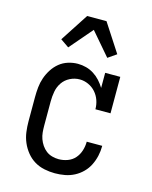

<svg xmlns="http://www.w3.org/2000/svg" viewBox="-115 -837 731 921"><g transform="rotate(15 250.0 -376.5)"><path d="M247 8Q221 8 194.5 2.5Q168 -3 145.5 -16.5Q123 -30 106 -51Q89 -72 78.5 -96.5Q68 -121 64.5 -147.5Q61 -174 61 -200V-320Q61 -345 63.5 -369.5Q66 -394 74 -417Q82 -440 95.5 -461Q109 -482 128 -497.5Q147 -513 171 -520.5Q195 -528 219 -528Q240 -528 260.5 -522.5Q281 -517 299 -505.5Q317 -494 331 -478.5Q345 -463 356 -445V-520H431V-339H356Q356 -362 348.5 -383.5Q341 -405 326 -422Q311 -439 290 -448.5Q269 -458 247 -458Q222 -458 199 -446.5Q176 -435 162 -414.5Q148 -394 143.5 -369.5Q139 -345 139 -320V-200Q139 -183 140.5 -166.5Q142 -150 147.5 -134.5Q153 -119 162.5 -105Q172 -91 185 -81Q198 -71 214.5 -66.5Q231 -62 247 -62Q270 -62 291.5 -70Q313 -78 327.5 -94.5Q342 -111 349 -133Q356 -155 356 -177V-178H433V-176Q433 -152 427.5 -127.5Q422 -103 411 -81Q400 -59 382.5 -41.5Q365 -24 343 -12.5Q321 -1 296.5 3.5Q272 8 247 8ZM153 -592 111 -621 202 -761H298L389 -621L347 -592L250 -705Z"/></g></svg>

Font: Iosevka Curly Slab
Style: Regular
Weight: 400
Monospace: yes
Designer: Belleve Invis
Foundry: Belleve Invis
Version: Version 22.1.2; ttfautohint (v1.8.4)